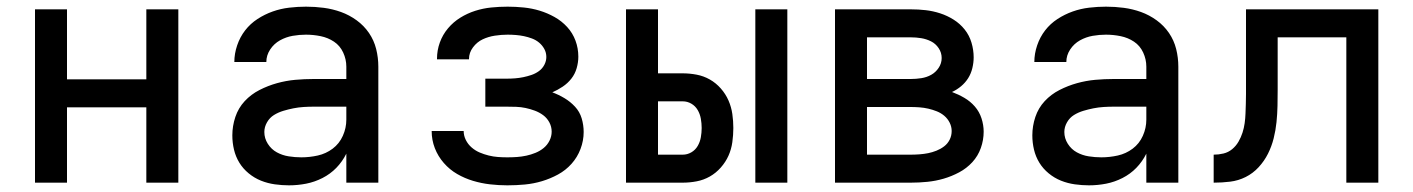

<svg xmlns="http://www.w3.org/2000/svg" viewBox="-20 -548 4240 576"><path d="M85 0V-520H181V-310H419V-520H515V0H419V-226H181V0Z M847 8Q826 8 804.5 5Q783 2 763 -6Q743 -14 726 -28Q709 -42 698 -60Q687 -78 682 -99Q677 -120 677 -142Q677 -170 686 -197Q695 -224 714 -244.5Q733 -265 758.5 -278Q784 -291 811 -298.5Q838 -306 865.5 -308.5Q893 -311 921 -311H1019V-348Q1019 -370 1009.5 -390.5Q1000 -411 982 -423Q964 -435 942 -439.5Q920 -444 898 -444Q878 -444 858 -440.5Q838 -437 820 -427Q802 -417 790.5 -399.5Q779 -382 779 -362H683Q683 -387 691.5 -412Q700 -437 715.5 -457Q731 -477 752.5 -491Q774 -505 798 -513.5Q822 -522 847.5 -525Q873 -528 898 -528Q925 -528 951.5 -524.5Q978 -521 1003 -512Q1028 -503 1050 -487Q1072 -471 1087 -449Q1102 -427 1108.5 -401Q1115 -375 1115 -348V0H1019V-87Q1007 -63 989 -44.5Q971 -26 947.5 -14Q924 -2 898.5 3Q873 8 847 8ZM884 -76Q909 -76 933.5 -81.5Q958 -87 978 -102Q998 -117 1008.5 -140.5Q1019 -164 1019 -189V-228H921Q906 -228 890.5 -227Q875 -226 860 -223Q845 -220 830 -215.5Q815 -211 802 -203Q789 -195 781 -181Q773 -167 773 -152Q773 -133 783.5 -116.5Q794 -100 810.5 -91Q827 -82 846 -79Q865 -76 884 -76Z M1502 8Q1476 8 1450 5Q1424 2 1399 -5.5Q1374 -13 1351.5 -26Q1329 -39 1311.5 -59Q1294 -79 1284.5 -103.5Q1275 -128 1275 -155H1371Q1371 -141 1377.5 -128Q1384 -115 1395 -105.5Q1406 -96 1419 -90.5Q1432 -85 1446 -81.5Q1460 -78 1474 -77Q1488 -76 1502 -76Q1517 -76 1531 -77Q1545 -78 1559 -81Q1573 -84 1586.5 -89.5Q1600 -95 1611 -104Q1622 -113 1628.5 -126Q1635 -139 1635 -153Q1635 -168 1628 -181Q1621 -194 1609.5 -202.5Q1598 -211 1584.5 -216Q1571 -221 1557 -224Q1543 -227 1528.5 -227.5Q1514 -228 1500 -228H1436V-312H1500Q1513 -312 1525.5 -313Q1538 -314 1550 -316.5Q1562 -319 1574 -323Q1586 -327 1596.5 -334.5Q1607 -342 1613 -353.5Q1619 -365 1619 -377Q1619 -390 1613 -401Q1607 -412 1597.5 -420Q1588 -428 1576 -432.5Q1564 -437 1552 -439.5Q1540 -442 1527.5 -443Q1515 -444 1503 -444Q1484 -444 1464.5 -441Q1445 -438 1428 -430Q1411 -422 1399 -406Q1387 -390 1387 -371V-370H1291V-372Q1291 -397 1299.5 -420.5Q1308 -444 1324 -463Q1340 -482 1361 -495Q1382 -508 1405.5 -515.5Q1429 -523 1453.5 -525.5Q1478 -528 1503 -528Q1527 -528 1551.5 -525.5Q1576 -523 1599 -516Q1622 -509 1643.5 -497Q1665 -485 1681.5 -467Q1698 -449 1706.5 -426Q1715 -403 1715 -378Q1715 -361 1710 -343.5Q1705 -326 1694 -312Q1683 -298 1668 -288Q1653 -278 1637 -271Q1656 -264 1673.5 -253.5Q1691 -243 1705 -228Q1719 -213 1725 -193Q1731 -173 1731 -152Q1731 -126 1721.5 -101Q1712 -76 1694.5 -56.5Q1677 -37 1654 -24.5Q1631 -12 1606 -4.5Q1581 3 1555 5.5Q1529 8 1502 8Z M2246 0V-520H2342V0ZM1858 0V-520H1954V-328H2028Q2049 -328 2070 -324Q2091 -320 2109.5 -309.5Q2128 -299 2142.5 -282.5Q2157 -266 2165.5 -246.5Q2174 -227 2177 -206Q2180 -185 2180 -164Q2180 -143 2177 -121.5Q2174 -100 2165.5 -81Q2157 -62 2142.5 -45.5Q2128 -29 2109.5 -18.5Q2091 -8 2070 -4Q2049 0 2028 0ZM2028 -84Q2042 -84 2054 -91Q2066 -98 2073 -110Q2080 -122 2082.5 -136Q2085 -150 2085 -164Q2085 -178 2082.5 -192Q2080 -206 2073 -218Q2066 -230 2054 -237Q2042 -244 2028 -244H1954V-84Z M2485 0V-520H2712Q2735 -520 2757 -517.5Q2779 -515 2800.5 -508Q2822 -501 2841 -489Q2860 -477 2874 -459.5Q2888 -442 2894.5 -420Q2901 -398 2901 -376Q2901 -360 2897 -343.5Q2893 -327 2884.5 -313.5Q2876 -300 2863.5 -289.5Q2851 -279 2836 -272Q2855 -265 2873 -254.5Q2891 -244 2904.5 -228.5Q2918 -213 2924.5 -193Q2931 -173 2931 -153Q2931 -128 2922.5 -104Q2914 -80 2897 -61.5Q2880 -43 2857.5 -31Q2835 -19 2811 -12Q2787 -5 2762 -2.5Q2737 0 2712 0ZM2581 -311H2712Q2728 -311 2744 -313.5Q2760 -316 2773.5 -323.5Q2787 -331 2796 -344.5Q2805 -358 2805 -374Q2805 -390 2796 -403.5Q2787 -417 2773 -424Q2759 -431 2743.5 -433.5Q2728 -436 2712 -436H2581ZM2581 -84H2712Q2725 -84 2738.5 -85Q2752 -86 2764.5 -88.5Q2777 -91 2789.5 -96Q2802 -101 2812.5 -109Q2823 -117 2829 -129Q2835 -141 2835 -155Q2835 -168 2829 -180Q2823 -192 2813 -200.5Q2803 -209 2790.5 -214Q2778 -219 2765 -222Q2752 -225 2738.5 -226Q2725 -227 2712 -227H2581Z M3247 8Q3226 8 3204.5 5Q3183 2 3163 -6Q3143 -14 3126 -28Q3109 -42 3098 -60Q3087 -78 3082 -99Q3077 -120 3077 -142Q3077 -170 3086 -197Q3095 -224 3114 -244.5Q3133 -265 3158.5 -278Q3184 -291 3211 -298.5Q3238 -306 3265.5 -308.5Q3293 -311 3321 -311H3419V-348Q3419 -370 3409.5 -390.5Q3400 -411 3382 -423Q3364 -435 3342 -439.5Q3320 -444 3298 -444Q3278 -444 3258 -440.5Q3238 -437 3220 -427Q3202 -417 3190.5 -399.5Q3179 -382 3179 -362H3083Q3083 -387 3091.5 -412Q3100 -437 3115.5 -457Q3131 -477 3152.5 -491Q3174 -505 3198 -513.5Q3222 -522 3247.5 -525Q3273 -528 3298 -528Q3325 -528 3351.5 -524.5Q3378 -521 3403 -512Q3428 -503 3450 -487Q3472 -471 3487 -449Q3502 -427 3508.5 -401Q3515 -375 3515 -348V0H3419V-87Q3407 -63 3389 -44.5Q3371 -26 3347.5 -14Q3324 -2 3298.5 3Q3273 8 3247 8ZM3284 -76Q3309 -76 3333.5 -81.5Q3358 -87 3378 -102Q3398 -117 3408.5 -140.5Q3419 -164 3419 -189V-228H3321Q3306 -228 3290.5 -227Q3275 -226 3260 -223Q3245 -220 3230 -215.5Q3215 -211 3202 -203Q3189 -195 3181 -181Q3173 -167 3173 -152Q3173 -133 3183.5 -116.5Q3194 -100 3210.5 -91Q3227 -82 3246 -79Q3265 -76 3284 -76Z M3621 0V-84Q3636 -84 3650.5 -87.5Q3665 -91 3676.5 -100.5Q3688 -110 3695.5 -123Q3703 -136 3707.5 -150Q3712 -164 3714 -178.5Q3716 -193 3716.5 -207.5Q3717 -222 3717.5 -236.5Q3718 -251 3718 -266V-520H4115V0H4019V-436H3813V-279Q3813 -255 3812.5 -230.5Q3812 -206 3809.5 -181.5Q3807 -157 3801 -133Q3795 -109 3784 -87Q3773 -65 3756 -46.5Q3739 -28 3717 -17Q3695 -6 3670.5 -3Q3646 0 3621 0Z"/></svg>

Font: Iosevka Fixed Medium Extended
Style: Regular
Weight: 500
Width: 7
Monospace: yes
Designer: Belleve Invis
Foundry: Belleve Invis
Version: Version 24.1.1; ttfautohint (v1.8.4)